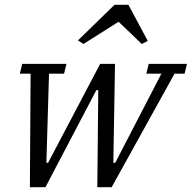

<svg xmlns="http://www.w3.org/2000/svg" viewBox="-20 -783 802 803"><path d="M108 -475H63L73 -516H258L248 -475H185L174 -102H181L399 -516H461L454 -102H462L655 -475H592L602 -516H762L752 -475H710L447 0H387L391 -406H383L170 0H105ZM306 -614 459 -763H517L598 -612L573 -599L476 -692L329 -599Z"/></svg>

Font: IBM Plex Serif
Style: Italic
Weight: 400
Italic angle: -14°
Designer: Mike Abbink, Paul van der Laan, Pieter van Rosmalen
Foundry: Bold Monday
Version: Version 3.001